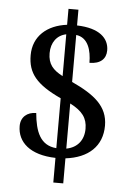

<svg xmlns="http://www.w3.org/2000/svg" viewBox="-57 -803 633 924"><g transform="rotate(5 259.5 -340.5)"><path d="M236 -40V79H284V-42C394 -55 460 -116 460 -215C460 -309 394 -360 284 -411V-638C342 -631 359 -570 359 -510C412 -510 439 -536 439 -577C439 -635 393 -681 284 -684V-760H236V-683C140 -671 74 -614 74 -522C74 -436 115 -384 236 -328V-87C158 -93 133 -158 125 -247C81 -247 51 -221 51 -178C51 -100 113 -43 236 -40ZM236 -637V-435C188 -460 164 -487 164 -540C164 -591 191 -628 236 -637ZM284 -89V-307C344 -276 368 -244 368 -192C368 -138 338 -99 284 -89Z"/></g></svg>

Font: Noto Serif Myanmar SemiCondensed Medium
Style: Regular
Weight: 500
Width: 4
Designer: Ben Mitchell and the Monotype Design Team
Foundry: Monotype Imaging Inc.
Version: Version 2.106